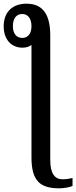

<svg xmlns="http://www.w3.org/2000/svg" viewBox="-81 -783 414 1043"><path d="M241 240C268 240 298 234 313 227V184C295 188 279 191 258 191C218 191 192 161 192 87V-591C192 -708 149 -763 63 -763C-12 -763 -61 -719 -61 -640C-61 -568 -19 -524 41 -524C60 -524 78 -529 90 -539V72C90 199 136 240 241 240ZM40 -577C8 -577 -11 -601 -11 -641C-11 -680 6 -707 40 -707C69 -707 90 -684 90 -641C90 -598 69 -577 40 -577Z"/></svg>

Font: Noto Serif Condensed Medium
Style: Regular
Weight: 500
Width: 3
Designer: Monotype Design Team
Foundry: Monotype Imaging Inc.
Version: Version 2.015